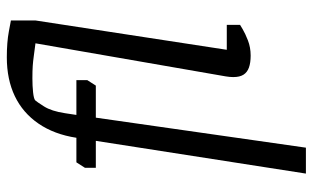

<svg xmlns="http://www.w3.org/2000/svg" viewBox="-197 -554 917 563"><g transform="rotate(-90 261.5 -272.5)"><path d="M34 166 130 -450H51V-482L67 -507H139Q149 -572 180.5 -618Q212 -664 261 -687.5Q310 -711 375 -711Q419 -711 451 -705Q483 -699 483 -699V-627L397 -66H470V-27Q470 -27 457.5 -19.5Q445 -12 424.5 -4Q404 4 380 4Q359 4 345 -1Q331 -6 324 -17Q317 -28 317 -47Q317 -52 317.5 -57.5Q318 -63 319 -69L416 -627Q392 -630 378 -632Q364 -634 350 -635Q336 -636 313 -636Q291 -636 272.5 -634Q254 -632 249 -628Q245 -624 231 -602Q217 -580 211 -540L206 -507H308V-475L292 -450H198L110 166Z"/></g></svg>

Font: Faustina VF Beta
Style: Italic
Weight: 400
Italic angle: -8°
Designer: Alfonso Garcia
Foundry: Omnibus-Type
Version: Version 1.006